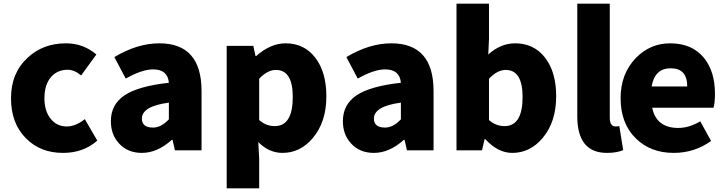

<svg xmlns="http://www.w3.org/2000/svg" viewBox="-20 -819 3957 1046"><path d="M122 -65Q40 -146 40 -284Q40 -421 130 -504Q214 -583 339 -583Q434 -583 505 -522L422 -408Q385 -439 349 -439Q291 -439 256 -397Q222 -355 222 -284Q222 -214 256 -172Q290 -130 343 -130Q392 -130 442 -170L510 -53Q435 14 323 14Q200 14 122 -65Z M629 -37Q584 -85 584 -159Q584 -250 659 -300Q734 -350 900 -368Q894 -441 814 -441Q754 -441 665 -391L603 -508Q728 -583 848 -583Q1078 -583 1078 -323V0H933L920 -57H916Q837 14 753 14Q676 14 629 -37ZM900 -169V-260Q753 -240 753 -173Q753 -124 814 -124Q858 -124 900 -169Z M1215 -569H1360L1372 -514H1376Q1454 -583 1536 -583Q1638 -583 1698 -504Q1758 -426 1758 -294Q1758 -154 1684 -67Q1616 14 1519 14Q1446 14 1387 -45L1392 44V207H1215ZM1575 -291Q1575 -438 1483 -438Q1437 -438 1392 -390V-165Q1429 -132 1477 -132Q1575 -132 1575 -291Z M1893 -37Q1848 -85 1848 -159Q1848 -250 1923 -300Q1998 -350 2164 -368Q2158 -441 2078 -441Q2018 -441 1929 -391L1867 -508Q1992 -583 2112 -583Q2342 -583 2342 -323V0H2197L2184 -57H2180Q2101 14 2017 14Q1940 14 1893 -37ZM2164 -169V-260Q2017 -240 2017 -173Q2017 -124 2078 -124Q2122 -124 2164 -169Z M2624 -61H2620L2606 0H2467V-799H2644V-607L2640 -522Q2707 -583 2787 -583Q2889 -583 2950 -504Q3010 -426 3010 -295Q3010 -154 2936 -67Q2868 14 2771 14Q2692 14 2624 -61ZM2827 -291Q2827 -438 2735 -438Q2689 -438 2644 -390V-165Q2681 -132 2729 -132Q2827 -132 2827 -291Z M3125 -185V-799H3302V-178Q3302 -130 3334 -130Q3344 -130 3354 -132L3375 -1Q3339 14 3287 14Q3125 14 3125 -185Z M3444 -65Q3361 -146 3361 -284Q3361 -417 3444 -503Q3522 -583 3631 -583Q3750 -583 3815 -504Q3875 -430 3875 -308Q3875 -258 3867 -232H3533Q3556 -122 3675 -122Q3734 -122 3795 -158L3854 -51Q3763 14 3650 14Q3524 14 3444 -65ZM3724 -348Q3724 -447 3634 -447Q3547 -447 3530 -348Z"/></svg>

Font: KaiGen Gothic SC Heavy
Style: Bold
Weight: 900
Designer: Ryoko NISHIZUKA Ë•øÂ°öÊ∂ºÂ≠ê (kana & ideographs); Paul D. Hunt (Latin, Greek & Cyrillic); Wenlong ZHANG Âº†ÊñáÈæô (bopom
Version: Version 1.001 October 10, 2014